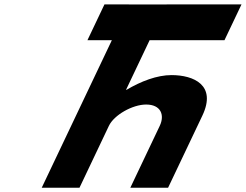

<svg xmlns="http://www.w3.org/2000/svg" viewBox="-20 -880 1152 900"><path d="M584.2 -859.5H469.7L389.8 -691.5H504.3L175.6 0H352.6L490.4 -290C514.7 -341 600.9 -390 665 -390C734 -390 753.1 -341 728.8 -290L590.9 0H767.9L928.6 -338C996.6 -481 888 -528 783.9 -528C716.1 -528 640.6 -499 573.2 -459H570.8L681.3 -691.5H1032.2L1112.1 -859.5H761.2L761 -859H584Z"/></svg>

Font: Hussar
Style: BdSuprExtOblFive
Weight: 700
Foundry: Cannot Into Space Fonts
Version: Version 2.00